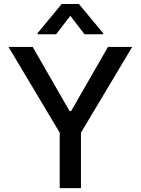

<svg xmlns="http://www.w3.org/2000/svg" viewBox="-20 -969 725 989"><path d="M23.8 -727.3H148.4L338.4 -396.7H346.2L536.2 -727.3H660.9L397 -285.5V0H287.6V-285.5ZM269.2 -792.6H173.3V-797.9L297.9 -948.5H386.4L511.4 -797.9V-792.6H415.1L342.3 -887.8Z"/></svg>

Font: Inter Zeller Medium
Style: Regular
Weight: 500
Designer: Rasmus Andersson; Joe Bland
Foundry: zeller
Version: Version 3.015;git-dec3a8cb1